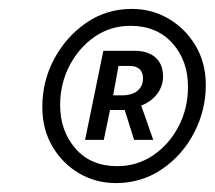

<svg xmlns="http://www.w3.org/2000/svg" viewBox="-20 -731 482 431"><path d="M240 -320Q195 -320 157.5 -342Q120 -364 97.5 -402.5Q75 -441 75 -491Q75 -548 101 -597.5Q127 -647 172.5 -679Q218 -711 276 -711Q321 -711 358.5 -689Q396 -667 419 -628.5Q442 -590 442 -540Q442 -484 416 -433.5Q390 -383 344 -351.5Q298 -320 240 -320ZM243 -358Q288 -358 324 -382.5Q360 -407 381 -447.5Q402 -488 402 -536Q402 -595 367 -634Q332 -673 273 -673Q228 -673 192.5 -648.5Q157 -624 136 -583.5Q115 -543 115 -495Q115 -437 149.5 -397.5Q184 -358 243 -358ZM171 -417 212 -617H282Q312 -617 329 -602Q346 -587 346 -559Q346 -538 333 -520.5Q320 -503 297 -494L324 -417H281L260 -484H227L213 -417ZM234 -517H254Q277 -517 289 -527.5Q301 -538 301 -555Q301 -583 270 -583H246Z"/></svg>

Font: Source Sans 3 ExtraLight Medium
Style: Italic
Weight: 500
Italic angle: -11°
Version: Version 3.052;hotconv 1.1.0;makeotfexe 2.6.0